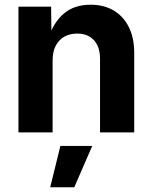

<svg xmlns="http://www.w3.org/2000/svg" viewBox="-20 -564 650 818"><path d="M204.1 -306.2V0H58.6V-535.6H197.8L199.2 -400.4H185.5Q208 -468.8 252.2 -506.3Q296.4 -543.9 366.2 -543.9Q422.4 -543.9 463.9 -519.5Q505.4 -495.1 528.6 -449.2Q551.8 -403.3 551.8 -339.4V0H406.2V-313.5Q406.2 -364.3 380.4 -392.6Q354.5 -420.9 308.6 -420.9Q277.8 -420.9 254.4 -408Q231 -395 217.5 -369.4Q204.1 -343.8 204.1 -306.2ZM193.8 233.9 237.3 57.6H373L296.4 233.9Z"/></svg>

Font: Inter 20pt
Style: Bold
Weight: 700
Version: Version 4.001;git-66647c0bb